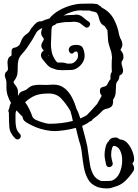

<svg xmlns="http://www.w3.org/2000/svg" viewBox="-20 -717 773 1078"><path d="M579 341Q567 341 557 339.5Q547 338 538 336L535 335Q529 335 523 331Q489 317 473 287Q457 257 450.5 220Q444 183 440 145Q436 107 425 77Q420 60 415.5 40.5Q411 21 406 1Q373 10 339.5 14.5Q306 19 284 19Q264 19 234.5 13Q205 7 178 -4Q153 -15 131.5 -27.5Q110 -40 108 -55L107 -59V-61Q98 -70 89.5 -79Q81 -88 73 -97Q67 -89 67 -73V-40Q67 -20 71 -1Q75 18 91 34Q97 40 97 47Q97 54 91.5 60Q86 66 78 66Q71 66 65 60Q35 30 32.5 -3Q30 -36 30 -73V-85Q27 -90 27 -94Q27 -101 31 -106Q34 -119 36 -126.5Q38 -134 42 -139Q30 -159 23 -180.5Q16 -202 16 -228V-256Q16 -264 10 -280Q7 -289 7 -291Q7 -308 14.5 -313Q22 -318 25 -328Q25 -336 23.5 -346Q22 -356 22 -366Q22 -378 26.5 -388.5Q31 -399 44 -404Q45 -411 45 -418Q45 -425 45 -432Q45 -440 51 -445Q57 -450 64 -450Q69 -450 79 -456.5Q89 -463 91 -468Q102 -498 111 -509Q120 -520 128.5 -525Q137 -530 146 -541L149 -547Q154 -558 162 -565Q172 -579 184.5 -589Q197 -599 212 -597Q223 -602 234 -606Q245 -610 257 -613Q279 -640 311.5 -658.5Q344 -677 378.5 -686.5Q413 -696 438 -696Q453 -696 465.5 -696.5Q478 -697 488 -697Q496 -697 503 -696.5Q510 -696 516 -695H517Q523 -695 528 -692.5Q533 -690 537 -686Q542 -684 545 -681Q548 -678 552 -674Q596 -652 618.5 -610.5Q641 -569 649 -521Q650 -517 652 -512.5Q654 -508 655 -503Q667 -484 667 -468Q667 -453 657 -439L656 -438Q664 -425 668.5 -419Q673 -413 673 -395Q673 -387 670 -382Q667 -377 663 -371Q661 -358 666 -344.5Q671 -331 671 -319Q671 -312 667 -305Q663 -298 651 -293Q649 -266 636 -257L632 -245Q631 -223 629.5 -198.5Q628 -174 615 -158V-154Q616 -126 604.5 -117.5Q593 -109 577.5 -106Q562 -103 552 -92Q540 -79 527 -68Q514 -57 500 -47Q498 -45 498 -43Q493 -37 485 -35L483 -34Q467 -21 441 -10Q451 29 461.5 67.5Q472 106 476 146Q480 174 485 206Q490 238 504 263.5Q518 289 548 299Q557 300 567 299.5Q577 299 587 299Q593 299 598.5 298.5Q604 298 609 297Q638 285 652 252.5Q666 220 666 183Q666 149 653 125.5Q640 102 617 102Q612 105 609 115.5Q606 126 605 136.5Q604 147 604 152Q604 161 607 176Q610 191 612 196Q615 207 608.5 214Q602 221 593 221Q580 221 576 208Q574 200 570.5 182Q567 164 567 152Q567 135 572 111.5Q577 88 591 75Q594 67 603 61Q612 55 628 55Q635 55 640.5 57.5Q646 60 651 64L652 66Q677 66 695 86Q713 106 723 132Q733 158 733 178Q733 187 729.5 192.5Q726 198 723 201Q733 216 733 228Q733 239 727 246Q708 275 683 299Q658 323 623 332Q613 336 602.5 338.5Q592 341 579 341ZM431 -52Q440 -56 449.5 -60.5Q459 -65 467 -70Q478 -81 494 -98.5Q510 -116 525 -133L551 -179Q547 -185 544 -190.5Q541 -196 541 -205Q541 -221 548.5 -225Q556 -229 566 -231Q576 -233 581 -241Q586 -249 590 -257.5Q594 -266 601 -273Q600 -277 600 -280Q600 -283 600 -286Q600 -304 608 -313V-316Q607 -327 607 -338Q607 -349 607 -359Q607 -368 607.5 -376.5Q608 -385 609 -394Q608 -417 600.5 -438Q593 -459 588 -481Q586 -493 585.5 -511.5Q585 -530 583 -548Q579 -552 576 -557.5Q573 -563 569 -569Q569 -569 567 -571L563 -573Q548 -582 542.5 -594.5Q537 -607 534 -621Q531 -635 521 -647Q515 -649 508.5 -651Q502 -653 494 -654Q489 -654 485 -658H443Q437 -658 434 -659Q412 -659 385.5 -651Q359 -643 336 -630Q365 -633 384 -633H396Q400 -634 402 -634.5Q404 -635 404 -635Q423 -635 434 -628.5Q445 -622 454 -613.5Q463 -605 476 -597Q486 -591 486 -582Q486 -575 480.5 -568.5Q475 -562 467 -562Q463 -562 458 -565Q451 -570 443.5 -576Q436 -582 428 -588Q423 -590 418.5 -591.5Q414 -593 412 -593Q408 -594 403 -594.5Q398 -595 393 -595Q386 -594 376.5 -593.5Q367 -593 353 -593H347Q336 -592 323.5 -590Q311 -588 297 -585Q293 -580 287 -577Q281 -576 273 -569Q269 -560 269 -547Q269 -525 267.5 -505.5Q266 -486 266 -468Q266 -445 271 -423Q276 -401 291 -379Q296 -371 303 -366H321Q328 -366 335 -365.5Q342 -365 349 -363L355 -360H376Q391 -360 404.5 -374Q418 -388 418 -403Q418 -412 416.5 -418.5Q415 -425 413 -427Q412 -427 411.5 -427.5Q411 -428 410 -428Q406 -428 403 -427Q400 -426 398 -426Q391 -416 383 -416Q376 -416 371 -422.5Q366 -429 366 -438Q366 -448 375.5 -456.5Q385 -465 410 -465Q438 -465 446.5 -445Q455 -425 455 -403Q455 -384 444 -366Q433 -348 415 -336Q397 -324 376 -324Q364 -324 352 -323.5Q340 -323 329 -323Q316 -323 304.5 -324.5Q293 -326 283 -331Q261 -336 247.5 -350.5Q234 -365 217 -387Q210 -397 210 -407Q210 -423 226 -434Q212 -447 212 -459Q212 -472 219.5 -482.5Q227 -493 226 -500Q219 -509 215 -515.5Q211 -522 211 -534Q211 -540 213 -546Q215 -552 217 -558H213Q206 -554 200.5 -550.5Q195 -547 190 -542Q186 -536 183 -533V-532Q176 -518 162 -495Q148 -472 133 -450.5Q118 -429 106 -417Q88 -398 83.5 -379.5Q79 -361 79.5 -342.5Q80 -324 78 -305.5Q76 -287 63 -268Q61 -265 58.5 -262Q56 -259 56 -255Q56 -251 67 -237.5Q78 -224 80 -210Q82 -200 81 -193.5Q80 -187 84 -179Q87 -194 95.5 -199.5Q104 -205 115 -208Q126 -211 136 -220Q151 -234 167.5 -237.5Q184 -241 202 -241Q211 -241 220 -240.5Q229 -240 239 -240Q250 -240 260 -241Q270 -242 280 -242Q317 -242 342.5 -221.5Q368 -201 384 -170Q400 -139 410 -105Q417 -92 422 -78.5Q427 -65 431 -52ZM253 -402 252 -407 249 -405ZM256 -22Q291 -22 324.5 -26Q358 -30 389 -38Q385 -61 375 -95L371 -101Q350 -136 323.5 -164Q297 -192 254 -192Q204 -192 176 -180Q148 -168 121 -143Q135 -125 146.5 -100Q158 -75 162 -62Q166 -52 181 -44Q201 -35 223.5 -28.5Q246 -22 256 -22Z"/></svg>

Font: RU Serius
Style: Regular
Weight: 400
Designer: Robert E. Leuschke
Foundry: Robert E. Leuschke
Version: Version 1.011; ttfautohint (v1.8.3)